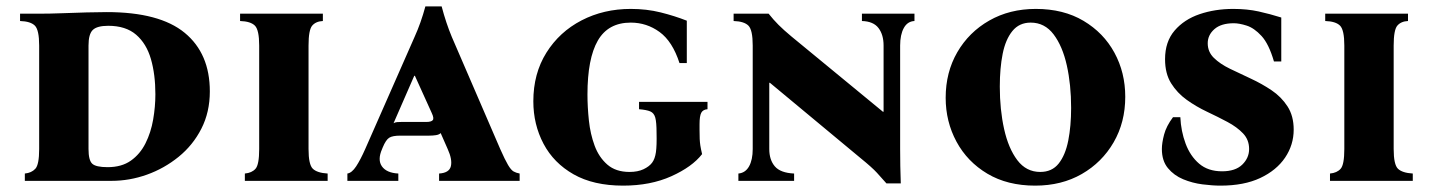

<svg xmlns="http://www.w3.org/2000/svg" viewBox="-20 -568 4500 603"><path d="M58 0V-23Q79 -25 91 -38Q103 -51 103 -100V-425Q103 -474 89.5 -487.5Q76 -501 43 -502V-525H103Q137 -525 176 -526.5Q215 -528 252 -529Q289 -530 315 -530Q481 -530 560 -465Q639 -400 639 -281Q639 -216 612.5 -164Q586 -112 541 -75.5Q496 -39 441.5 -19.5Q387 0 330 0ZM318 -43Q362 -43 391 -63.5Q420 -84 437 -118Q454 -152 461 -192.5Q468 -233 468 -272Q468 -334 454 -382.5Q440 -431 407.5 -459Q375 -487 320 -487Q285 -487 271.5 -474Q258 -461 258 -425V-100Q258 -65 269.5 -54Q281 -43 318 -43Z M949 -100Q949 -51 962.5 -38Q976 -25 1009 -23V0H749V-23Q771 -25 782.5 -38Q794 -51 794 -100V-425Q794 -474 780.5 -487.5Q767 -501 734 -502V-525H994V-502Q972 -501 960.5 -487.5Q949 -474 949 -425Z M1551 -100Q1566 -66 1575.5 -50Q1585 -34 1593 -29.5Q1601 -25 1612 -23V0H1359V-23Q1391 -25 1396 -46Q1401 -67 1386 -100L1364 -150Q1359 -145 1349 -143.5Q1339 -142 1328 -142H1237Q1213 -142 1202.5 -135.5Q1192 -129 1182 -105L1180 -100Q1165 -66 1179.5 -45.5Q1194 -25 1231 -23V0H1071V-23Q1085 -25 1098.5 -45.5Q1112 -66 1127 -100L1282 -452Q1292 -474 1300.5 -498Q1309 -522 1316 -548H1367Q1381 -495 1399 -452ZM1319 -185Q1334 -185 1339 -190.5Q1344 -196 1336 -213L1283 -330H1281L1216 -181Q1221 -184 1227 -184.5Q1233 -185 1241 -185Z M1937 15Q1844 15 1781.5 -20.5Q1719 -56 1687 -116.5Q1655 -177 1655 -250Q1655 -337 1696 -402.5Q1737 -468 1806.5 -504Q1876 -540 1961 -540Q2011 -540 2055 -529Q2099 -518 2137 -503V-370H2114Q2092 -438 2051.5 -467.5Q2011 -497 1961 -497Q1890 -497 1857.5 -440.5Q1825 -384 1825 -271Q1825 -232 1829.5 -189.5Q1834 -147 1847.5 -110.5Q1861 -74 1887.5 -51Q1914 -28 1957 -28Q1983 -28 2001 -36.5Q2019 -45 2028 -57Q2037 -69 2040 -90Q2043 -111 2042 -151Q2042 -184 2038 -198.5Q2034 -213 2022.5 -218Q2011 -223 1987 -225V-248H2202V-225Q2188 -224 2182.5 -214Q2177 -204 2177 -178V-160Q2177 -142 2177.5 -131.5Q2178 -121 2179.5 -111Q2181 -101 2185 -84Q2154 -44 2088.5 -14.5Q2023 15 1937 15Z M2764 8Q2749 -9 2734 -25.5Q2719 -42 2682 -72L2398 -308H2396V-100Q2396 -66 2413.5 -45.5Q2431 -25 2474 -23V0H2299V-23Q2321 -25 2332.5 -45.5Q2344 -66 2344 -100V-425Q2344 -474 2330.5 -487.5Q2317 -501 2284 -502V-525H2394Q2409 -506 2425 -490Q2441 -474 2465 -454L2753 -217H2755V-425Q2755 -459 2739 -480Q2723 -501 2687 -502V-525H2852V-502Q2830 -501 2818.5 -480Q2807 -459 2807 -425V-100Q2807 -72 2807.5 -46.5Q2808 -21 2809 8Z M3233 -540Q3320 -540 3383 -502.5Q3446 -465 3480 -402.5Q3514 -340 3514 -264Q3514 -184 3477.5 -121Q3441 -58 3377.5 -21.5Q3314 15 3231 15Q3144 15 3081 -22.5Q3018 -60 2984 -123Q2950 -186 2950 -261Q2950 -341 2986.5 -404Q3023 -467 3087 -503.5Q3151 -540 3233 -540ZM3247 -28Q3284 -28 3305 -54.5Q3326 -81 3335 -126.5Q3344 -172 3344 -229Q3344 -302 3330.5 -362.5Q3317 -423 3289 -460Q3261 -497 3217 -497Q3181 -497 3159.5 -470.5Q3138 -444 3129 -399Q3120 -354 3120 -296Q3120 -224 3133.5 -163Q3147 -102 3175 -65Q3203 -28 3247 -28Z M3813 15Q3788 15 3756.5 11Q3725 7 3696 -5Q3667 -17 3648 -40Q3629 -63 3629 -100Q3629 -119 3636 -145.5Q3643 -172 3664 -200H3687Q3689 -156 3703.5 -117Q3718 -78 3746 -54Q3774 -30 3818 -30Q3860 -30 3881.5 -51Q3903 -72 3903 -100Q3903 -129 3884 -149Q3865 -169 3835 -185Q3805 -201 3771 -217Q3737 -233 3707 -254.5Q3677 -276 3658 -306.5Q3639 -337 3639 -382Q3639 -437 3669 -472Q3699 -507 3747.5 -523.5Q3796 -540 3853 -540Q3897 -540 3933 -532Q3969 -524 4004 -513V-375H3981Q3965 -430 3942 -455Q3919 -480 3895.5 -487.5Q3872 -495 3855 -495Q3815 -495 3794 -476.5Q3773 -458 3773 -432Q3773 -405 3792.5 -386Q3812 -367 3843 -352Q3874 -337 3908.5 -321Q3943 -305 3973.5 -284.5Q4004 -264 4023.5 -234Q4043 -204 4043 -161Q4043 -113 4016 -73Q3989 -33 3938 -9Q3887 15 3813 15Z M4357 -100Q4357 -51 4370.5 -38Q4384 -25 4417 -23V0H4157V-23Q4179 -25 4190.5 -38Q4202 -51 4202 -100V-425Q4202 -474 4188.5 -487.5Q4175 -501 4142 -502V-525H4402V-502Q4380 -501 4368.5 -487.5Q4357 -474 4357 -425Z"/></svg>

Font: Bona Nova SC
Style: Bold
Weight: 700
Designer: Mateusz Machalski
Foundry: Capitalics
Version: Version 4.001; ttfautohint (v1.8.4.7-5d5b)